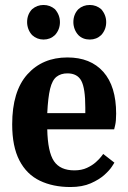

<svg xmlns="http://www.w3.org/2000/svg" viewBox="-20 -741 514 772"><path d="M155 -582Q129 -582 109 -600Q99 -611 94 -624.5Q89 -638 89 -652Q89 -683 109 -704Q129 -721 155 -721Q181 -721 201 -704Q221 -681 221 -652Q221 -622 201 -600Q182 -582 155 -582ZM341 -582Q313 -582 295 -600Q285 -611 280 -624.5Q275 -638 275 -652Q275 -683 295 -704Q314 -721 341 -721Q367 -721 387 -704Q407 -681 407 -652Q407 -622 387 -600Q368 -582 341 -582ZM263 11Q193 11 140 -14.5Q87 -40 58 -96Q29 -152 29 -241Q29 -374 90 -442Q151 -510 251 -510Q344 -510 395.5 -452Q447 -394 447 -284Q447 -254 443 -237.5Q439 -221 439 -221H170Q172 -130 197 -93Q222 -56 279 -56Q308 -56 329.5 -66Q351 -76 365.5 -89Q380 -102 387.5 -112Q395 -122 395 -122L440 -87Q440 -87 430.5 -72Q421 -57 400 -38Q379 -19 345 -4Q311 11 263 11ZM170 -286H323V-309Q323 -386 307 -416Q291 -446 251 -446Q225 -446 207.5 -432.5Q190 -419 181.5 -384Q173 -349 170 -286Z"/></svg>

Font: Arsenal SC
Style: Bold
Weight: 700
Designer: Andrij Shevchenko
Foundry: Stairsfor
Version: Version 2.001; ttfautohint (v1.8.4.7-5d5b)